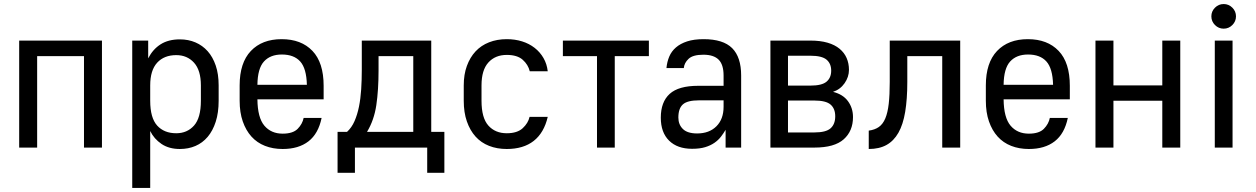

<svg xmlns="http://www.w3.org/2000/svg" viewBox="-20 -731 6221 951"><path d="M75 -530H485V0H396V-453H164V0H75Z M635 -530H714V-442Q737 -487 775.5 -511.5Q814 -536 871 -536Q913 -536 948 -521Q983 -506 1008.5 -477.5Q1034 -449 1048.5 -406.5Q1063 -364 1063 -308V-232Q1063 -173 1048.5 -128Q1034 -83 1008.5 -53Q983 -23 948 -8Q913 7 871 7Q817 7 780 -18Q743 -43 724 -82V200H635ZM853 -71Q907 -71 941 -109Q975 -147 975 -232V-308Q975 -383 941 -420.5Q907 -458 853 -458Q793 -458 758.5 -420.5Q724 -383 724 -308V-232Q724 -147 758.5 -109Q793 -71 853 -71Z M1380 7Q1332 7 1292.5 -8.5Q1253 -24 1225.5 -54.5Q1198 -85 1182.5 -129.5Q1167 -174 1167 -232V-308Q1167 -420 1222.5 -478.5Q1278 -537 1375 -537Q1472 -537 1527.5 -479Q1583 -421 1583 -306V-239H1255Q1256 -148 1289.5 -108.5Q1323 -69 1380 -69Q1431 -69 1454.5 -93Q1478 -117 1484 -147H1573Q1557 -69 1508 -31Q1459 7 1380 7ZM1376 -461Q1319 -461 1287.5 -426.5Q1256 -392 1255 -311H1500Q1498 -392 1467 -426.5Q1436 -461 1376 -461Z M1652 -78H1699Q1722 -99 1736 -131Q1750 -163 1758 -202.5Q1766 -242 1769 -288.5Q1772 -335 1772 -385V-530H2116V-78H2181V125H2096V0H1738V125H1652ZM2027 -78V-453H1855V-382Q1855 -285 1844 -210.5Q1833 -136 1798 -78Z M2490 7Q2531 7 2564.5 -3Q2598 -13 2623.5 -33Q2649 -53 2666.5 -83Q2684 -113 2693 -152H2603Q2596 -121 2569 -96Q2542 -71 2490 -71Q2433 -71 2399 -109Q2365 -147 2365 -232V-308Q2365 -384 2399 -421.5Q2433 -459 2490 -459Q2542 -459 2569 -435Q2596 -411 2604 -378H2693Q2689 -414 2672 -443.5Q2655 -473 2628 -494Q2601 -515 2566 -526Q2531 -537 2490 -537Q2442 -537 2402.5 -521.5Q2363 -506 2335.5 -476.5Q2308 -447 2292.5 -404.5Q2277 -362 2277 -308V-232Q2277 -174 2292.5 -129.5Q2308 -85 2335.5 -54.5Q2363 -24 2402.5 -8.5Q2442 7 2490 7Z M2937 -453H2768V-530H3194V-453H3025V0H2937Z M3408 6Q3335 6 3294 -34.5Q3253 -75 3253 -148Q3253 -226 3297 -266Q3341 -306 3438 -306H3564V-357Q3564 -411 3539.5 -435.5Q3515 -460 3464 -460Q3412 -460 3390.5 -439.5Q3369 -419 3367 -394H3281Q3284 -425 3295 -451Q3306 -477 3328 -496Q3350 -515 3383.5 -526Q3417 -537 3465 -537Q3562 -537 3606.5 -492.5Q3651 -448 3651 -357V0H3574V-88Q3564 -71 3551 -54Q3538 -37 3518.5 -23.5Q3499 -10 3472.5 -2Q3446 6 3408 6ZM3433 -70Q3493 -70 3528.5 -105.5Q3564 -141 3564 -202V-234H3442Q3385 -234 3362.5 -214Q3340 -194 3340 -149Q3340 -114 3362.5 -92Q3385 -70 3433 -70Z M3796 -530H3994Q4043 -530 4079 -519.5Q4115 -509 4138.5 -489.5Q4162 -470 4173.5 -443.5Q4185 -417 4185 -385Q4185 -350 4163.5 -319Q4142 -288 4106 -276Q4155 -264 4180 -230Q4205 -196 4205 -151Q4205 -82 4159 -41Q4113 0 4014 0H3796ZM4014 -75Q4071 -75 4094 -95.5Q4117 -116 4117 -155Q4117 -193 4094 -213Q4071 -233 4014 -233H3883V-75ZM3994 -307Q4051 -307 4074 -326.5Q4097 -346 4097 -381Q4097 -416 4074 -435.5Q4051 -455 3994 -455H3883V-307Z M4283 -84Q4313 -88 4333 -102Q4353 -116 4365 -144.5Q4377 -173 4382 -217Q4387 -261 4387 -325V-530H4736V0H4647V-453H4474V-325Q4474 -240 4463.5 -177Q4453 -114 4430 -73.5Q4407 -33 4371 -13Q4335 7 4283 7Z M5076 7Q5028 7 4988.5 -8.5Q4949 -24 4921.5 -54.5Q4894 -85 4878.5 -129.5Q4863 -174 4863 -232V-308Q4863 -420 4918.5 -478.5Q4974 -537 5071 -537Q5168 -537 5223.5 -479Q5279 -421 5279 -306V-239H4951Q4952 -148 4985.5 -108.5Q5019 -69 5076 -69Q5127 -69 5150.5 -93Q5174 -117 5180 -147H5269Q5253 -69 5204 -31Q5155 7 5076 7ZM5072 -461Q5015 -461 4983.5 -426.5Q4952 -392 4951 -311H5196Q5194 -392 5163 -426.5Q5132 -461 5072 -461Z M5406 -530H5495V-308H5737V-530H5826V0H5737V-232H5495V0H5406Z M5997 -530H6085V0H5997ZM6041 -589Q6016 -589 5998 -607Q5980 -625 5980 -650Q5980 -675 5998 -693Q6016 -711 6041 -711Q6066 -711 6084 -693Q6102 -675 6102 -650Q6102 -625 6084 -607Q6066 -589 6041 -589Z"/></svg>

Font: Golos UI VF
Style: Regular
Weight: 400
Designer: A.Korolkova, Vitaly Kuzmin
Foundry: ParaType Ltd
Version: Version 2.000